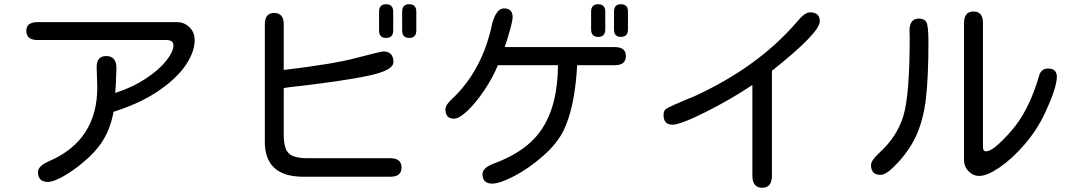

<svg xmlns="http://www.w3.org/2000/svg" viewBox="-20 -804 5040 901"><path d="M793.9 -590.8Q793.9 -616.2 760.7 -616.2H156.2Q103.5 -616.2 103.5 -659.2Q103.5 -700.2 156.2 -700.2H810.5Q847.7 -700.2 873 -671.9Q893.6 -649.4 893.6 -616.2Q893.6 -561.5 852.1 -499.5Q810.5 -437.5 728 -380.4Q645.5 -323.2 530.3 -285.2L512.7 -279.3Q498 -195.3 454.1 -130.9Q425.8 -89.8 376.5 -47.4Q327.1 -4.9 278.8 22.5Q230.5 49.8 205.1 49.8Q158.2 49.8 158.2 2.9Q158.2 -25.4 212.9 -48.8Q436.5 -146.5 436.5 -394.5L433.6 -490.2Q433.6 -541 478.5 -541Q526.4 -541 526.4 -483.4L523.4 -405.3L520.5 -368.2L524.4 -369.1Q600.6 -393.6 662.6 -434.1Q724.6 -474.6 759.3 -518.1Q793.9 -561.5 793.9 -590.8Z M1792 -784.2Q1825.2 -784.2 1825.2 -749V-661.1Q1825.2 -626 1792 -626Q1758.8 -626 1758.8 -661.1V-749Q1758.8 -784.2 1792 -784.2ZM1900.4 -784.2Q1933.6 -784.2 1933.6 -749V-661.1Q1933.6 -626 1900.4 -626Q1867.2 -626 1867.2 -661.1V-749Q1867.2 -784.2 1900.4 -784.2ZM1656.2 -533.2Q1768.6 -562.5 1778.3 -562.5Q1826.2 -562.5 1826.2 -512.7Q1826.2 -473.6 1710.9 -449.2Q1590.8 -422.9 1335.9 -394.5L1311.5 -390.6V-165Q1313.5 -102.5 1335.9 -84Q1358.4 -61.5 1423.8 -61.5H1811.5Q1864.3 -61.5 1864.3 -17.6Q1864.3 25.4 1811.5 25.4H1405.3Q1217.8 26.4 1222.7 -148.4V-689.5Q1222.7 -743.2 1266.6 -743.2Q1311.5 -743.2 1311.5 -689.5V-475.6Q1548.8 -503.9 1656.2 -533.2Z M2787.1 -784.2Q2820.3 -784.2 2820.3 -749V-666Q2820.3 -630.9 2787.1 -630.9Q2753.9 -630.9 2753.9 -666V-749Q2753.9 -784.2 2787.1 -784.2ZM2893.6 -784.2Q2926.8 -784.2 2926.8 -749V-666Q2926.8 -630.9 2893.6 -630.9Q2861.3 -630.9 2861.3 -666V-749Q2861.3 -784.2 2893.6 -784.2ZM2917 -541Q2917 -498 2865.2 -498H2688.5L2685.5 -455.1Q2671.9 -291 2626 -194.3Q2596.7 -132.8 2530.8 -74.2Q2464.8 -15.6 2395.5 21Q2326.2 57.6 2290 57.6Q2244.1 57.6 2244.1 12.7Q2244.1 -18.6 2306.6 -40Q2406.2 -78.1 2469.2 -135.7Q2532.2 -193.4 2564.5 -281.7Q2596.7 -370.1 2598.6 -498H2316.4Q2292 -438.5 2252.4 -379.9Q2212.9 -321.3 2173.8 -284.2Q2134.8 -247.1 2110.4 -247.1Q2070.3 -247.1 2070.3 -291Q2070.3 -311.5 2100.6 -338.9Q2244.1 -473.6 2290 -694.3Q2309.6 -764.6 2344.7 -764.6Q2385.7 -764.6 2385.7 -723.6Q2385.7 -696.3 2348.6 -583H2865.2Q2917 -583 2917 -541Z M3556.6 77.1Q3510.7 77.1 3510.7 20.5V-405.3Q3412.1 -338.9 3292.5 -278.8Q3172.9 -218.8 3135.7 -218.8Q3093.8 -218.8 3093.8 -264.6Q3093.8 -283.2 3104.5 -292Q3115.2 -301.8 3241.2 -353.5Q3538.1 -490.2 3718.8 -700.2Q3755.9 -746.1 3781.2 -746.1Q3827.1 -746.1 3827.1 -704.1Q3827.1 -650.4 3602.5 -471.7V20.5Q3602.5 77.1 3556.6 77.1Z M4724.6 -188.5Q4808.6 -283.2 4856.4 -449.2Q4866.2 -482.4 4898.4 -482.4Q4939.5 -482.4 4939.5 -443.4Q4939.5 -392.6 4881.8 -269.5Q4844.7 -191.4 4786.6 -124.5Q4728.5 -57.6 4670.4 -18.1Q4612.3 21.5 4575.2 21.5Q4545.9 21.5 4523.4 -2Q4503.9 -23.4 4503.9 -50.8V-696.3Q4503.9 -750 4548.8 -750Q4592.8 -750 4592.8 -696.3V-113.3Q4592.8 -93.8 4607.4 -93.8Q4641.6 -93.8 4724.6 -188.5ZM4326.2 -702.1Q4336.9 -686.5 4336.9 -609.4Q4336.9 -442.4 4325.2 -342.3Q4313.5 -242.2 4279.3 -167Q4245.1 -91.8 4175.8 -22.5Q4136.7 16.6 4112.3 16.6Q4067.4 16.6 4067.4 -29.3Q4067.4 -50.8 4104.5 -85Q4188.5 -160.2 4218.8 -258.8Q4249 -355.5 4249 -629.9L4248 -659.2Q4248 -716.8 4292 -716.8Q4315.4 -716.8 4326.2 -702.1Z"/></svg>

Font: jf-openhuninn-1.1
Style: Regular
Weight: 400
Designer: [Kosugi Maru]
      Designed by Motoya company      

      [Varela Round]
      Joe Prince(Latin component); Avraham Co
Foundry: justfont CO.,LTD.
Version: 1.1